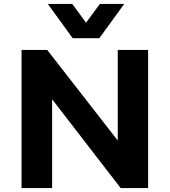

<svg xmlns="http://www.w3.org/2000/svg" viewBox="-20 -960 866 980"><path d="M90 0V-705H221L580 -244H581V-705H736V0H596L247 -452H246V0ZM351 -765 224 -940H349L419 -844L490 -940H614L487 -765Z"/></svg>

Font: Nunito Sans 7pt ExtraBold
Style: Regular
Weight: 800
Designer: Vernon Adams
Foundry: Vernon Adams
Version: Version 3.101;gftools[0.9.27]